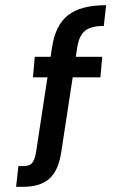

<svg xmlns="http://www.w3.org/2000/svg" viewBox="-20 -720 480 740"><path d="M51 -80H72Q94 -80 104 -92Q114 -104 119 -134L181 -540Q194 -624 243 -662Q292 -700 389 -700L380 -620Q331 -620 308 -601.5Q285 -583 278 -539L216 -133Q205 -62 170 -31Q135 0 69 0H42ZM114 -501H374L367 -422H107Z"/></svg>

Font: AF Albert Sans Medium
Style: Regular
Weight: 500
Designer: Andreas Rasmussen
Foundry: a.Foundry
Version: Version 1.300;Glyphs 3.2 (3231)